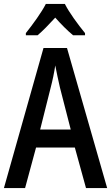

<svg xmlns="http://www.w3.org/2000/svg" viewBox="-20 -960 567 980"><path d="M311 -940H214C193 -898 147 -835 112 -791V-780H172C198 -802 230 -835 262 -870C293 -835 324 -804 353 -780H414V-791C378 -835 333 -896 311 -940ZM419 0H527L322 -715H202L0 0H108L164 -207H362ZM286 -513 341 -299H185L239 -514C248 -548 257 -591 262 -626C268 -594 278 -548 286 -513Z"/></svg>

Font: Noto Sans Armenian Condensed Medium
Style: Regular
Weight: 500
Width: 3
Designer: Monotype Design Team
Foundry: Monotype Imaging Inc.
Version: Version 2.008